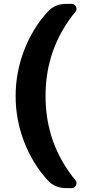

<svg xmlns="http://www.w3.org/2000/svg" viewBox="-20 -790 452 995"><path d="M324 185Q264 185 228 145Q148 57 104.5 -56.5Q61 -170 61 -292Q61 -414 104.5 -528Q148 -642 228 -730Q264 -770 324 -770H351Q367 -770 374 -755.5Q381 -741 370 -728Q216 -540 216 -292Q216 -45 370 143Q381 156 374 170.5Q367 185 351 185Z"/></svg>

Font: Rounded Mplus 1c ExtraBold
Style: Regular
Weight: 800
Version: Version 1.059.20150529